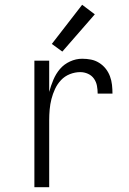

<svg xmlns="http://www.w3.org/2000/svg" viewBox="-20 -784 540 804"><path d="M124 0H186V-281Q186 -303 188 -325.5Q190 -348 195.5 -369.5Q201 -391 210.5 -411.5Q220 -432 235.5 -448.5Q251 -465 272.5 -473.5Q294 -482 316 -482Q333 -482 348.5 -475Q364 -468 373.5 -454.5Q383 -441 386 -424.5Q389 -408 389 -392H451Q451 -410 449 -428.5Q447 -447 440.5 -464.5Q434 -482 422.5 -496.5Q411 -511 395 -521Q379 -531 361 -534.5Q343 -538 324 -538Q298 -538 273 -526.5Q248 -515 231 -495Q214 -475 203.5 -450Q193 -425 186 -399V-530H124ZM241 -568 377 -724 324 -764 197 -600Z"/></svg>

Font: Iosevka SS09 Light
Style: Regular
Weight: 300
Monospace: yes
Designer: Belleve Invis
Foundry: Belleve Invis
Version: Version 5.2.1; ttfautohint (v1.8.3)